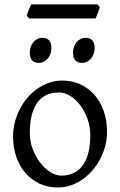

<svg xmlns="http://www.w3.org/2000/svg" viewBox="-20 -833 543 868"><path d="M388.2 -222.2Q388.2 -260.7 375.5 -295.7Q362.8 -330.6 342.8 -357.2Q322.8 -383.8 297.4 -399.4Q272 -415 247.1 -415Q210 -415 184.6 -400.9Q159.2 -386.7 143.8 -362.1Q128.4 -337.4 121.6 -303.7Q114.7 -270 114.7 -231Q114.7 -192.4 128.4 -157.5Q142.1 -122.6 162.8 -96.2Q183.6 -69.8 208.5 -54.4Q233.4 -39.1 255.9 -39.1Q290.5 -39.1 315.4 -52Q340.3 -64.9 356.4 -88.9Q372.6 -112.8 380.4 -146.5Q388.2 -180.2 388.2 -222.2ZM463.9 -236.8Q463.9 -204.1 455.6 -172.9Q447.3 -141.6 432.6 -113.8Q418 -85.9 397.5 -62.3Q377 -38.6 352.3 -21.5Q327.6 -4.4 299.8 5.1Q272 14.6 242.2 14.6Q195.8 14.6 158.4 -2.9Q121.1 -20.5 94.5 -51.3Q67.9 -82 53.5 -124.5Q39.1 -167 39.1 -216.8Q39.1 -249 47.1 -280.3Q55.2 -311.5 69.6 -339.6Q84 -367.7 104.2 -391.4Q124.5 -415 149.2 -432.1Q173.8 -449.2 202.4 -459Q231 -468.8 261.2 -468.8Q307.1 -468.8 344.5 -451.2Q381.8 -433.6 408.4 -402.6Q435.1 -371.6 449.5 -329.1Q463.9 -286.6 463.9 -236.8ZM407.7 -615.7Q407.7 -602.1 403.3 -589.8Q398.9 -577.6 391.4 -568.6Q383.8 -559.6 373.5 -554.2Q363.3 -548.8 351.1 -548.8Q329.1 -548.8 319.6 -561Q310.1 -573.2 310.1 -595.7Q310.1 -609.4 314.5 -621.6Q318.8 -633.8 326.7 -642.8Q334.5 -651.9 344.5 -657Q354.5 -662.1 366.2 -662.1Q407.7 -662.1 407.7 -615.7ZM212.4 -615.7Q212.4 -602.1 208 -589.8Q203.6 -577.6 196 -568.6Q188.5 -559.6 178.2 -554.2Q168 -548.8 155.8 -548.8Q133.8 -548.8 124.3 -561Q114.7 -573.2 114.7 -595.7Q114.7 -609.4 119.1 -621.6Q123.5 -633.8 131.3 -642.8Q139.2 -651.9 149.2 -657Q159.2 -662.1 170.9 -662.1Q212.4 -662.1 212.4 -615.7ZM431.2 -801.3Q430.2 -795.9 427.7 -788.8Q425.3 -781.7 422.4 -774.7Q419.4 -767.6 416.7 -760.7Q414.1 -753.9 412.1 -749.5H111.8L101.1 -761.7Q102.1 -767.1 104.5 -773.9Q106.9 -780.8 109.9 -787.8Q112.8 -794.9 115.7 -801.5Q118.7 -808.1 121.1 -813H420.4Z"/></svg>

Font: Gentium Plus Afr
Style: Regular
Weight: 400
Designer: J. Victor Gaultney, Annie Olsen, Iska Routamaa, Becca Hirsbrunner
Foundry: SIL International
Version: Version 5.000